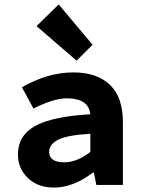

<svg xmlns="http://www.w3.org/2000/svg" viewBox="-20 -835 640 867"><path d="M224 12Q151 12 106 -31Q61 -74 61 -138Q61 -222 137.5 -265.5Q214 -309 388 -319Q380 -391 282 -391Q223 -391 131 -345L79 -441Q196 -508 311 -508Q418 -508 476.5 -452Q535 -396 535 -284V0H415L404 -56H400Q311 12 224 12ZM271 -102Q327 -102 388 -149V-231Q285 -225 243.5 -204.5Q202 -184 202 -149Q202 -102 271 -102ZM326 -561 145 -717 245 -815 398 -633Z"/></svg>

Font: TypoPRO Source Code Pro
Style: Bold
Weight: 700
Monospace: yes
Designer: Paul D. Hunt, Teo Tuominen
Foundry: Adobe Systems Incorporated
Version: Version 2.010;PS 1.0;hotconv 1.0.84;makeotf.lib2.5.63406